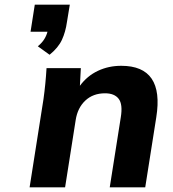

<svg xmlns="http://www.w3.org/2000/svg" viewBox="-20 -797 737 817"><path d="M191 -564 141 -600Q159 -615 168.5 -630.5Q178 -646 182 -662H110L128 -777H277L265 -704Q259 -661 243.5 -627.5Q228 -594 191 -564ZM106 0 165 -375Q174 -439 178 -507H324L320 -432Q351 -474 396.5 -495.5Q442 -517 496 -517Q680 -517 645 -298L598 0H447L494 -298Q503 -353 485 -376.5Q467 -400 427 -400Q376 -400 343 -369Q310 -338 302 -286L257 0Z"/></svg>

Font: Mulish ExtraBold
Style: Italic
Weight: 800
Italic angle: -9°
Designer: Vernon Adams
Foundry: Vernon Adams
Version: Version 3.603; ttfautohint (v1.8.3)